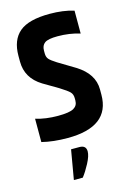

<svg xmlns="http://www.w3.org/2000/svg" viewBox="-121 -649 622 915"><g transform="rotate(-15 190.0 -191.5)"><path d="M24 -434Q24 -512 69.5 -550.5Q115 -589 219 -589Q286 -589 338 -573V-460Q287 -476 228 -476Q181 -476 164.5 -464Q148 -452 148 -427V-413Q148 -395 157 -384.5Q166 -374 193 -357L276 -307Q358 -256 358 -179V-153Q358 5 150 5Q79 5 23 -9V-124Q72 -109 133 -109Q189 -109 210 -121Q231 -133 231 -158V-170Q231 -189 220 -200.5Q209 -212 172 -235L99 -278Q24 -324 24 -406ZM151 61H192Q225 61 225 91Q225 113 206.5 148Q188 183 170 206H126Z"/></g></svg>

Font: Khand ExtraBold
Style: Regular
Weight: 800
Designer: Sanchit Sawaria and Jyotish Sonowal (Devanagari), Satya Rajpurohit (Latin)
Foundry: Indian Type Foundry
Version: Version 2.000;PS 1.0;hotconv 1.0.79;makeotf.lib2.5.61930